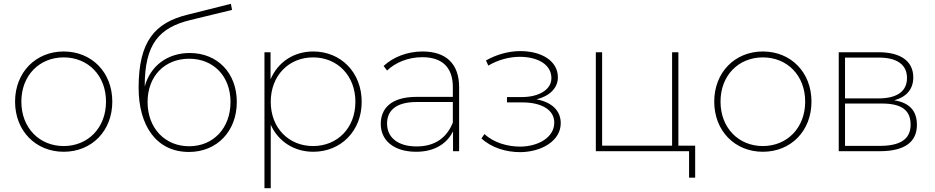

<svg xmlns="http://www.w3.org/2000/svg" viewBox="-20 -793 4903 1007"><path d="M314 3C461 3 569 -106 569 -260C569 -414 461 -523 314 -523C168 -523 59 -414 59 -260C59 -106 168 3 314 3ZM314 -27C187 -27 92 -122 92 -260C92 -398 187 -492 314 -492C441 -492 536 -398 536 -260C536 -122 441 -27 314 -27Z M975 -515C858 -515 768 -447 739 -339V-341C739 -562 814 -648 979 -688L1197 -741L1191 -773L964 -716C792 -674 707 -576 707 -333C707 -134 800 4 971 4C1118 4 1222 -105 1222 -258C1222 -411 1120 -515 975 -515ZM972 -26C845 -26 754 -121 754 -258C754 -394 844 -485 972 -485C1099 -485 1189 -394 1189 -258C1189 -121 1099 -26 972 -26Z M1623 -523C1521 -523 1438 -468 1399 -377V-519H1367V194H1400V-139C1439 -51 1523 3 1623 3C1767 3 1877 -105 1877 -259C1877 -414 1767 -523 1623 -523ZM1622 -27C1495 -27 1400 -121 1400 -259C1400 -397 1495 -492 1622 -492C1749 -492 1844 -397 1844 -259C1844 -121 1749 -27 1622 -27Z M2196 -523C2117 -523 2042 -494 1992 -447L2010 -423C2054 -465 2120 -493 2195 -493C2300 -493 2355 -439 2355 -336V-285H2166C2025 -285 1977 -219 1977 -143C1977 -56 2046 3 2163 3C2258 3 2324 -39 2356 -104V0H2388V-336C2388 -458 2320 -523 2196 -523ZM2165 -25C2068 -25 2010 -71 2010 -145C2010 -210 2053 -258 2166 -258H2355V-150C2323 -70 2261 -25 2165 -25Z M2794 -272C2860 -288 2906 -330 2906 -387C2906 -476 2817 -525 2709 -525C2651 -525 2587 -509 2529 -476L2541 -449C2594 -480 2652 -495 2706 -495C2795 -495 2872 -458 2872 -383C2872 -322 2805 -284 2718 -284H2639V-256H2718C2821 -256 2887 -217 2887 -150C2887 -72 2803 -25 2709 -24C2643 -24 2570 -44 2521 -90L2505 -67C2559 -17 2636 5 2709 5C2820 4 2921 -54 2921 -147C2921 -212 2875 -257 2794 -272Z M3538 -29V-519H3505V-29H3138V-519H3105V0H3594V139H3626V-29Z M3981 3C4128 3 4236 -106 4236 -260C4236 -414 4128 -523 3981 -523C3835 -523 3726 -414 3726 -260C3726 -106 3835 3 3981 3ZM3981 -27C3854 -27 3759 -122 3759 -260C3759 -398 3854 -492 3981 -492C4108 -492 4203 -398 4203 -260C4203 -122 4108 -27 3981 -27Z M4670 -267C4731 -283 4770 -323 4770 -387C4770 -474 4701 -519 4589 -519H4379V0H4594C4726 0 4789 -49 4789 -138C4789 -210 4752 -254 4670 -267ZM4412 -491H4589C4683 -491 4737 -455 4737 -384C4737 -313 4683 -277 4589 -277H4412ZM4412 -28V-250H4605C4709 -250 4756 -215 4756 -139C4756 -62 4700 -28 4595 -28Z"/></svg>

Font: Talent ExtraLight
Style: Regular
Weight: 200
Designer: Mike Powis
Version: Version 1.001;hotconv 1.0.109;makeotfexe 2.5.65596